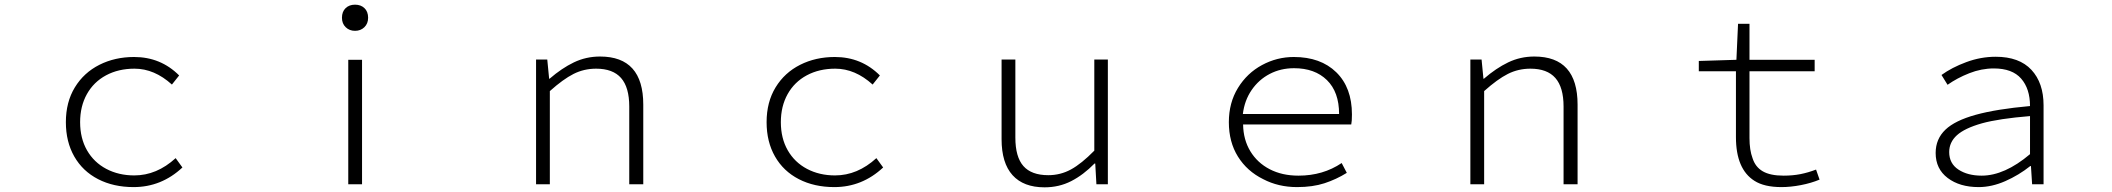

<svg xmlns="http://www.w3.org/2000/svg" viewBox="-20 -789 9040 822"><path d="M262 -266Q262 -352 300.5 -415Q339 -478 405.5 -511.5Q472 -545 554 -545Q668 -545 747 -466L716 -427Q641 -495 556 -495Q487 -495 434 -466.5Q381 -438 352 -386Q323 -334 323 -266Q323 -197 352.5 -145.5Q382 -94 435 -66Q488 -38 555 -38Q651 -38 732 -112L761 -72Q671 12 552 12Q466 12 400 -22Q334 -56 298 -119Q262 -182 262 -266Z M1471 -533H1530V0H1471ZM1444 -713Q1444 -739 1459.5 -754Q1475 -769 1500 -769Q1525 -769 1540.5 -754Q1556 -739 1556 -713Q1556 -688 1540 -672.5Q1524 -657 1500 -657Q1476 -657 1460 -672.5Q1444 -688 1444 -713Z M2275 -534H2323L2331 -452H2333Q2385 -497 2437 -522Q2489 -547 2549 -547Q2734 -547 2734 -341V0H2674V-333Q2674 -415 2639 -455Q2604 -495 2532 -495Q2480 -495 2435.5 -472.5Q2391 -450 2334 -399V0H2275Z M3262 -266Q3262 -352 3300.5 -415Q3339 -478 3405.5 -511.5Q3472 -545 3554 -545Q3668 -545 3747 -466L3716 -427Q3641 -495 3556 -495Q3487 -495 3434 -466.5Q3381 -438 3352 -386Q3323 -334 3323 -266Q3323 -197 3352.5 -145.5Q3382 -94 3435 -66Q3488 -38 3555 -38Q3651 -38 3732 -112L3761 -72Q3671 12 3552 12Q3466 12 3400 -22Q3334 -56 3298 -119Q3262 -182 3262 -266Z M4268 -193V-534H4327V-200Q4327 -117 4361.5 -78Q4396 -39 4468 -39Q4520 -39 4565 -63.5Q4610 -88 4665 -144V-534H4723V0H4674L4669 -89H4666Q4618 -40 4566 -13.5Q4514 13 4452 13Q4362 13 4315 -39Q4268 -91 4268 -193Z M5388 -22Q5319 -56 5280 -118.5Q5241 -181 5241 -266Q5241 -349 5280 -412.5Q5319 -476 5383 -510.5Q5447 -545 5519 -545Q5634 -545 5701 -479.5Q5768 -414 5768 -299Q5768 -269 5765 -256H5302Q5303 -191 5333 -141.5Q5363 -92 5416 -64.5Q5469 -37 5539 -37Q5644 -37 5724 -91L5746 -49Q5701 -21 5650.5 -4.5Q5600 12 5533 12Q5453 12 5388 -22ZM5520 -497Q5463 -497 5416 -472.5Q5369 -448 5338.5 -403.5Q5308 -359 5301 -301H5713Q5713 -395 5661 -446Q5609 -497 5520 -497Z M6275 -534H6323L6331 -452H6333Q6385 -497 6437 -522Q6489 -547 6549 -547Q6734 -547 6734 -341V0H6674V-333Q6674 -415 6639 -455Q6604 -495 6532 -495Q6480 -495 6435.5 -472.5Q6391 -450 6334 -399V0H6275Z M7491 -15Q7412 -65 7412 -202V-484H7253V-528L7414 -533L7421 -687H7470V-533H7749V-484H7470V-198Q7470 -147 7483 -112Q7495 -74 7527 -55.5Q7559 -37 7616 -37Q7655 -37 7688 -43.5Q7721 -50 7755 -63L7770 -20Q7734 -5 7690 3.5Q7646 12 7607 12Q7533 12 7491 -15Z M8267 -134Q8267 -194 8309 -234Q8350 -273 8438.5 -297.5Q8527 -322 8671 -335Q8671 -409 8633 -452.5Q8595 -496 8516 -496Q8463 -496 8411 -475.5Q8359 -455 8318 -426L8292 -468Q8336 -500 8398 -523Q8460 -546 8524 -546Q8625 -546 8677 -490Q8729 -434 8729 -338V0H8680L8675 -78H8672Q8623 -39 8565 -13.5Q8507 12 8451 12Q8370 12 8318.5 -27Q8267 -66 8267 -134ZM8671 -129V-292Q8537 -281 8465 -261Q8391 -240 8358 -210Q8325 -180 8325 -138Q8325 -89 8364.5 -63Q8404 -37 8464 -37Q8562 -37 8671 -129Z"/></svg>

Font: Merged Yaku Han JP Light
Style: Regular
Weight: 300
Designer: Ryoko NISHIZUKA 西塚涼子 (kana, bopomofo & ideographs); Paul D. Hunt (Latin, Greek & Cyrillic); Sandoll Communications 산돌커뮤니
Foundry: Adobe
Version: Version 2.004